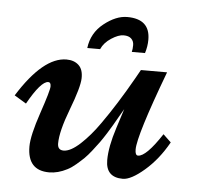

<svg xmlns="http://www.w3.org/2000/svg" viewBox="-52 -461 529 510"><g transform="rotate(5 213.0 -206.5)"><path d="M385.7 -284.2Q320.3 -109.9 320.3 -72.8Q320.3 -57.1 328.1 -57.1Q349.6 -57.1 390.6 -119.6L411.6 -99.6Q385.7 -53.2 350.3 -22.7Q314.9 7.8 293 7.8Q247.6 7.8 247.6 -38.1Q247.6 -73.7 264.2 -125Q280.8 -176.3 280.8 -176.8Q278.3 -172.4 269 -156.5Q259.8 -140.6 255.4 -132.8Q251 -125 241 -109.1Q231 -93.3 224.4 -84.2Q217.8 -75.2 206.8 -61Q195.8 -46.9 187.3 -38.6Q178.7 -30.3 167 -20.3Q155.3 -10.3 144.5 -4.9Q120.1 7.8 96.7 7.8Q38.6 7.8 38.6 -56.2Q38.6 -85.4 59.6 -147.2Q80.6 -209 80.6 -220Q80.6 -231 73.7 -231Q54.2 -231 19.5 -168.9L-12.2 -188Q54.7 -294.9 116.7 -294.9Q137.2 -294.9 149.4 -283.4Q161.6 -272 160.9 -248.3Q160.2 -224.6 137 -163.8Q113.8 -103 113.8 -70.8Q113.8 -53.2 129.9 -53.2Q148.4 -53.2 174.1 -76.9Q199.7 -100.6 223.6 -134.8Q261.7 -188.5 302.7 -260.7L315.9 -284.2ZM203.1 -330.1H168.9Q173.8 -370.6 205.8 -396Q237.8 -421.4 267.6 -421.4Q328.6 -421.4 328.6 -366.2Q328.6 -348.1 322.8 -330.1H287.6Q289.6 -337.9 289.6 -348.4Q289.6 -358.9 282.7 -365.5Q275.9 -372.1 262.2 -372.1Q248.5 -372.1 229.7 -359.9Q210.9 -347.7 203.1 -330.1Z"/></g></svg>

Font: Niconne
Style: Regular
Weight: 400
Designer: Vernon Adams
Foundry: Vernon Adams
Version: Version 1.002